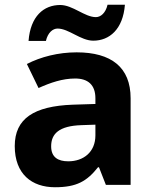

<svg xmlns="http://www.w3.org/2000/svg" viewBox="-20 -777 644 807"><path d="M100 -605H173C181 -640 202 -657 222 -657C269 -657 319 -606 372 -606C440 -606 497 -654 505 -757H432C424 -722 403 -705 383 -705C336 -705 286 -756 233 -756C164 -756 108 -709 100 -605ZM302 -557C225 -557 151 -538 93 -508L142 -407C193 -430 243 -447 296 -447C349 -447 381 -421 381 -364V-340L286 -337C123 -331 42 -279 42 -163C42 -45 114 10 211 10C302 10 345 -15 392 -74H396L425 0H529V-364C529 -494 448 -557 302 -557ZM323 -251 381 -253V-208C381 -138 331 -99 267 -99C224 -99 195 -116 195 -162C195 -214 227 -248 323 -251Z"/></svg>

Font: Noto Sans Adlam
Style: Bold
Weight: 700
Designer: Mark Jamra, Neil Patel
Foundry: JamraPatel LLC
Version: Version 3.001